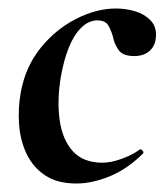

<svg xmlns="http://www.w3.org/2000/svg" viewBox="-20 -419 387 452"><path d="M160 13Q115 13 86.5 -6Q58 -25 43 -56Q28 -87 25 -125Q22 -163 29 -202Q40 -262 75.5 -306Q111 -350 159 -374.5Q207 -399 253 -399Q276 -399 298 -392.5Q320 -386 334.5 -371Q349 -356 347 -332Q346 -312 332.5 -299.5Q319 -287 296 -287Q269 -287 259 -301.5Q249 -316 246 -332Q242 -347 235 -359Q228 -371 209 -371Q189 -371 171.5 -354Q154 -337 142 -307Q130 -277 123 -237Q114 -182 120.5 -136Q127 -90 151.5 -63Q176 -36 221 -36Q242 -36 267.5 -45.5Q293 -55 309 -67Q311 -69 315 -65Q319 -61 317 -58Q280 -21 238.5 -4Q197 13 160 13Z"/></svg>

Font: Cormorant Garamond Light
Style: Bold Italic
Weight: 700
Italic angle: -10°
Version: Version 4.001